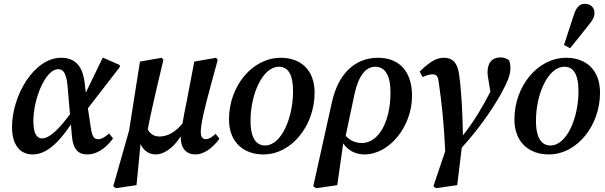

<svg xmlns="http://www.w3.org/2000/svg" viewBox="-20 -796 3173 1007"><path d="M155 -161C155 -277 218 -433 285 -433C312 -433 327 -413 334 -349L347 -197C287 -115 238 -70 200 -70C173 -70 155 -96 155 -161ZM151 14C215 14 278 -33 352 -143L357 -84C363 -14 389 14 438 14C484 14 532 -14 573 -70L552 -96C529 -75 511 -66 496 -66C473 -66 463 -77 455 -135L441 -228L608 -444V-455L519 -494L430 -310L424 -361C413 -453 372 -493 300 -493C159 -493 43 -296 43 -129C43 -39 83 14 151 14Z M1005 14C1046 14 1090 -14 1131 -68L1111 -94C1092 -77 1076 -66 1060 -66C1042 -66 1033 -78 1033 -103C1033 -144 1050 -219 1089 -361L1122 -482L1113 -493L999 -473L958 -259C948 -209 941 -174 937 -148C898 -101 856 -80 817 -80C790 -80 768 -92 755 -118C769 -191 787 -273 837 -482L828 -493L714 -473L657 -111L574 181L588 191L696 175L717 -40C733 -7 760 14 797 14C836 14 887 -16 928 -81C928 -79 928 -77 928 -75C928 -18 957 14 1005 14Z M1361 14C1511 14 1630 -139 1630 -310C1630 -432 1554 -493 1453 -493C1302 -493 1181 -343 1181 -170C1181 -47 1261 14 1361 14ZM1370 -33C1327 -33 1294 -67 1294 -162C1294 -304 1358 -446 1443 -446C1487 -446 1517 -412 1517 -317C1517 -180 1457 -33 1370 -33Z M1839 -301C1861 -402 1899 -446 1949 -446C1999 -446 2028 -401 2028 -311C2028 -154 1964 -46 1878 -46C1844 -46 1815 -59 1793 -84ZM1638 191 1749 175 1780 -44C1806 -6 1846 14 1891 14C2023 14 2141 -133 2141 -293C2141 -427 2069 -493 1963 -493C1837 -493 1754 -404 1722 -265L1623 181Z M2267 191 2378 175 2402 -22C2485 -112 2560 -218 2609 -306C2643 -369 2657 -404 2657 -437C2657 -458 2654 -471 2649 -481C2639 -487 2624 -495 2605 -495C2565 -495 2537 -471 2537 -417C2537 -399 2542 -377 2545 -357L2552 -315C2510 -234 2468 -162 2408 -86C2406 -198 2401 -311 2388 -405C2380 -465 2355 -493 2308 -493C2269 -493 2237 -474 2181 -421L2196 -392C2218 -401 2233 -406 2249 -406C2268 -406 2277 -398 2281 -365C2297 -255 2309 -143 2315 -3L2253 181Z M2858 14C3008 14 3127 -139 3127 -310C3127 -432 3051 -493 2950 -493C2799 -493 2678 -343 2678 -170C2678 -47 2758 14 2858 14ZM2867 -33C2824 -33 2791 -67 2791 -162C2791 -304 2855 -446 2940 -446C2984 -446 3014 -412 3014 -317C3014 -180 2954 -33 2867 -33ZM2938 -560 2970 -543C3003 -583 3034 -623 3066 -663C3088 -690 3098 -706 3098 -729C3098 -756 3077 -776 3047 -776C3024 -776 3004 -763 2990 -719C2973 -668 2955 -613 2938 -560Z"/></svg>

Font: Source Serif Pro Semibold
Style: Italic
Weight: 600
Italic angle: -12°
Designer: Frank Grießhammer
Foundry: Adobe Systems Incorporated
Version: Version 3.001;hotconv 1.0.111;makeotfexe 2.5.65597